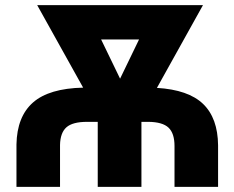

<svg xmlns="http://www.w3.org/2000/svg" viewBox="-20 -731 917 751"><path d="M593.8 -387.2Q716.8 -379.9 774.4 -324.5Q832 -269 833 -162.6V0H662.6V-159.7Q662.6 -209.5 639.2 -231.7Q615.7 -253.9 560.5 -254.4H533.2V0H362.3V-254.4H320.3Q264.2 -254.4 240 -233.2Q215.8 -211.9 214.8 -164.1V0H44.4V-166Q46.4 -274.9 109.1 -330.1Q171.9 -385.3 305.2 -388.2L125.5 -710.9H773.9ZM449.7 -423.3 523.9 -576.7H375.5Z"/></svg>

Font: Roboto Black
Style: Regular
Weight: 900
Designer: Google
Version: Version 2.134; 2016